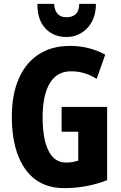

<svg xmlns="http://www.w3.org/2000/svg" viewBox="-20 -961 623 991"><path d="M298 -409H533V-31Q427 10 312 10Q180 10 110.5 -88Q41 -186 41 -359Q41 -472 76.5 -554Q112 -636 179 -680Q246 -724 341 -724Q395 -724 441 -711.5Q487 -699 523 -679L479 -554Q418 -593 346 -593Q274 -593 237 -531.5Q200 -470 200 -355Q200 -245 230 -183.5Q260 -122 321 -122Q353 -122 384 -132V-281H298ZM475 -941Q475 -863 431 -816.5Q387 -770 323 -770Q257 -770 215 -813.5Q173 -857 173 -941H259Q264 -872 323 -872Q353 -872 370.5 -887.5Q388 -903 389 -941Z"/></svg>

Font: Noto Sans Lao Looped ExtraCondensed ExtraBold
Style: Regular
Weight: 800
Width: 2
Designer: Mark Frömberg, Ben Mitchell
Foundry: The Fontpad Ltd
Version: Version 1.002; ttfautohint (v1.8.4.7-5d5b)